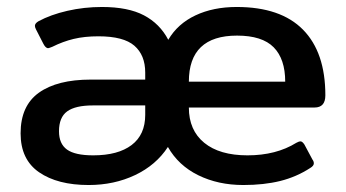

<svg xmlns="http://www.w3.org/2000/svg" viewBox="-20 -515 991 550"><path d="M39 -133Q39 -212 91.5 -249.5Q144 -287 240 -287H396V-307Q396 -357 365 -384Q334 -411 262 -411Q222 -411 191 -403.5Q160 -396 130 -381Q120 -377 118 -377Q114 -377 110.5 -380.5Q107 -384 104 -390L83 -431Q80 -437 80 -441Q80 -448 90 -454Q125 -473 173 -484Q221 -495 272 -495Q347 -495 392.5 -471Q438 -447 462 -401Q489 -447 540 -471Q591 -495 658 -495Q784 -495 848 -430Q912 -365 912 -242Q912 -207 881 -207H521Q521 -142 565 -106Q609 -70 689 -70Q771 -70 829 -106Q836 -110 841 -110Q846 -110 852 -101L875 -58Q879 -53 879 -47Q879 -40 869 -34Q829 -8 782.5 3.5Q736 15 677 15Q605 15 548 -13Q491 -41 461 -94Q427 -42 367 -13.5Q307 15 234 15Q145 15 92 -21.5Q39 -58 39 -133ZM797 -281Q797 -346 764 -379.5Q731 -413 659 -413Q521 -413 521 -281ZM396 -186V-213H246Q196 -213 172.5 -196Q149 -179 149 -139Q149 -103 172 -86.5Q195 -70 247 -70Q318 -70 357 -99.5Q396 -129 396 -186Z"/></svg>

Font: Mitr
Style: Regular
Weight: 400
Designer: Thanarat Vachiruckul
Foundry: Cadson Demak
Version: Version 1.002